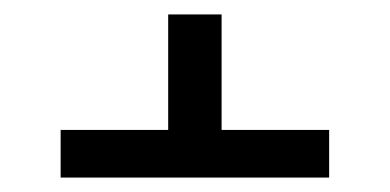

<svg xmlns="http://www.w3.org/2000/svg" viewBox="-20 -553 540 266"><path d="M436 -307H64V-373H213V-533H287V-373H436Z"/></svg>

Font: HulyMono
Style: Regular
Weight: 400
Monospace: yes
Designer: Belleve Invis
Foundry: Belleve Invis
Version: Version 33.2.5; ttfautohint (v1.8.4)